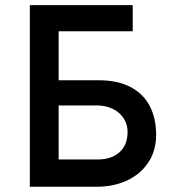

<svg xmlns="http://www.w3.org/2000/svg" viewBox="-20 -709 658 729"><path d="M93.3 -689.5H483.9V-590.3H202.6V-404.3H354.5Q426.3 -404.3 475.3 -378.7Q524.4 -353 548.6 -306.4Q572.8 -259.8 572.8 -196.8Q572.8 -136.2 542.7 -91.6Q512.7 -46.9 461.7 -23.4Q410.6 0 349.1 0H93.3ZM351.1 -103.5Q402.8 -103.5 433.6 -130.9Q464.4 -158.2 464.4 -208Q464.4 -236.8 449.5 -259.8Q434.6 -282.7 408 -295.7Q381.3 -308.6 348.1 -308.6H202.6V-103.5Z"/></svg>

Font: Acari Sans SemiBold
Style: Regular
Weight: 600
Designer: Alfredo Marco Pradil and Stefan Peev
Foundry: Hanken Design Co.
Version: Version 1.045;January 11, 2019;FontCreator 11.5.0.2425 64-bi